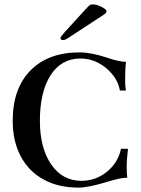

<svg xmlns="http://www.w3.org/2000/svg" viewBox="-20 -846 642 876"><path d="M338 10Q246 10 179 -27Q111 -64 74.5 -133Q38 -202 38 -295Q38 -442 119 -524.5Q200 -607 343 -607Q396 -607 468 -583Q523 -564 555 -564Q551 -536 551 -489Q551 -463 552 -452Q554 -434 555 -433H527Q517 -491 464.5 -535Q412 -579 347 -579Q260 -579 211 -503Q162 -427 162 -295Q162 -171 213.5 -96Q265 -21 351 -21Q417 -21 468 -62.5Q519 -104 532 -167H564Q558 -119 558 -82Q558 -53 561 -35H555Q531 -35 471 -17Q384 10 338 10ZM268 -663Q256 -663 256 -672Q256 -678 273 -697L368 -801Q383 -818 389 -822Q393 -826 404 -826Q421 -826 443.5 -814.5Q466 -803 466 -795Q466 -788 455 -780L290 -672Q276 -663 268 -663Z"/></svg>

Font: UnnaMedium
Style: Regular
Weight: 500
Designer: Jorge de Buen Unna
Foundry: Omnibus-Type
Version: Version 2.008;hotconv 1.0.109;makeotfexe 2.5.65596